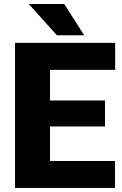

<svg xmlns="http://www.w3.org/2000/svg" viewBox="-20 -921 600 941"><path d="M494.6 -301.3H225.1V-131.8H543.5V0H53.7V-710.9H544.4V-578.6H225.1V-428.7H494.6ZM392.6 -748H258.8L121.1 -901.4H294.9Z"/></svg>

Font: RobotoDraft
Style: Black
Weight: 900
Designer: Google
Version: Version 2.000980w3; 2014; ttfautohint (v1.1) -l 5 -r 24 -G 4